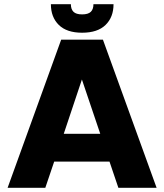

<svg xmlns="http://www.w3.org/2000/svg" viewBox="-20 -890 777 910"><path d="M541 0 499 -124H236.8L194.8 0H16.1L270 -702.1H467.8L722.2 0ZM455.1 -255.9 368.2 -513.2 282.2 -255.9ZM221.2 -870.1H315.9Q315.9 -846.2 328.4 -834Q340.8 -821.8 369.1 -821.8Q397.9 -821.8 410.4 -834Q422.9 -846.2 422.9 -870.1H518.1Q518.1 -808.6 480.2 -771.7Q442.4 -734.9 369.1 -734.9Q296.4 -734.9 258.8 -771.7Q221.2 -808.6 221.2 -870.1Z"/></svg>

Font: SVN-Poppins
Style: Bold
Weight: 700
Designer: Ninad Kale (Devanagari), Jonny Pinhorn (Latin)
Foundry: Indian Type Foundry
Version: Version 3.200;PS 1.000;hotconv 16.6.54;makeotf.lib2.5.65590